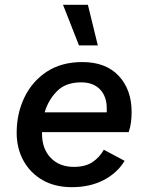

<svg xmlns="http://www.w3.org/2000/svg" viewBox="-20 -766 615 795"><path d="M278 9Q207 9 156 -20.5Q105 -50 77 -101Q49 -152 49 -216Q49 -296 81 -362.5Q113 -429 173.5 -469Q234 -509 321 -509Q418 -509 471.5 -452Q525 -395 525 -302Q525 -282 522.5 -261Q520 -240 513 -219H154Q154 -216 154 -212Q154 -150 190 -112.5Q226 -75 286 -75Q333 -75 362.5 -94.5Q392 -114 410 -146L496 -100Q465 -49 408.5 -20Q352 9 278 9ZM316 -425Q252 -425 216 -388.5Q180 -352 165 -301H422Q422 -309 422 -318Q422 -367 394 -396Q366 -425 316 -425ZM344 -746 385 -578H307L241 -746Z"/></svg>

Font: Work Sans Medium
Style: Italic
Weight: 500
Italic angle: -13°
Designer: Wei Huang
Foundry: Wei Huang
Version: Version 2.012; ttfautohint (v1.8.3)